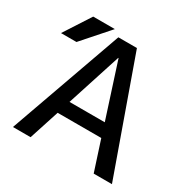

<svg xmlns="http://www.w3.org/2000/svg" viewBox="-169 -917 1062 1075"><g transform="rotate(30 362.0 -380.0)"><path d="M52 0 312 -730H432L692 0H574L511 -194H229L166 0ZM132 -760H272L122 -590H22ZM256 -280H484L371 -630H369Z"/></g></svg>

Font: Mplus 1p Medium
Style: Regular
Weight: 500
Version: Version 1.061